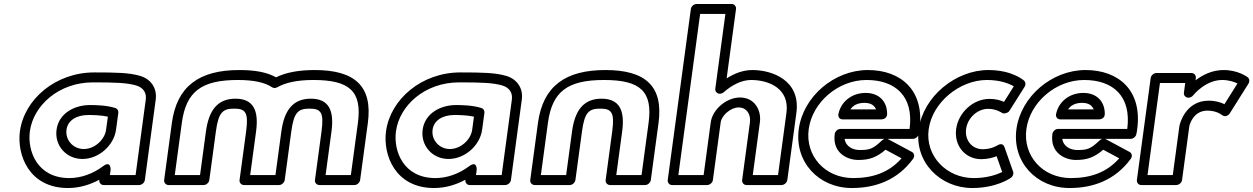

<svg xmlns="http://www.w3.org/2000/svg" viewBox="-20 -905 6299 965"><path d="M661.4 -25H532.4L535.8 -50C535.8 -50 539.9 -101.1 497.4 -69.2C448.6 -32.7 389.1 -10 328.4 -10C167 -10 116.8 -146.2 130.1 -245C147.6 -374.5 275 -491 447.4 -491C561.4 -491 617.8 -488.7 662.8 -475.9C700.2 -465.4 717.4 -439 712.6 -404ZM679.6 25C690.3 25 706 15.1 708 0L762.6 -404C770.6 -463 737.4 -508.7 682.4 -524.1C629.1 -539.3 568.1 -541 454.1 -541C258.5 -541 101.8 -405.5 80.1 -245C64.3 -127.8 124.9 40 321.6 40C376.9 40 430.3 24.8 479.3 -1.9L479 0C477.5 10.7 485.5 25 500.6 25ZM264.2 -253C253.5 -173.6 312.7 -106 394.3 -106C476.2 -106 552.5 -173.8 563.2 -253L574.7 -338C576.2 -349.1 569.6 -358.9 560.3 -361.9C515.2 -376.5 458.7 -377 431 -377C356.4 -377 275.6 -337.1 264.2 -253ZM314.2 -253C320.4 -298.9 362.8 -327 424.2 -327C446.6 -327 487.9 -326.2 522.1 -318.7L513.2 -253C506.3 -202.2 455.2 -156 401.1 -156C346.8 -156 307.4 -202.4 314.2 -253Z M1032 0 1065 -244C1078 -340.4 1099.3 -359 1156.5 -359C1213.8 -359 1230 -340.4 1217 -244L1184 0C1182 15.1 1194.9 25 1205.6 25H1382.6C1397.8 25 1409.5 10.7 1411 0L1444 -244C1457 -340.4 1478.3 -359 1535.5 -359C1592.8 -359 1609 -340.4 1596 -244L1563 0C1561 15.1 1573.9 25 1584.6 25H1761.6C1776.8 25 1788.5 10.7 1790 0L1828.8 -287C1854 -473.1 1761.9 -553 1561.8 -553C1484.4 -553 1419.1 -541.8 1367.3 -516.4C1321.1 -542.6 1260 -553 1182.8 -553C982.7 -553 869 -473.1 843.8 -287L805 0C803 15.1 815.9 25 826.6 25H1003.6C1017.8 25 1030.3 12.5 1032 0ZM985.4 -25H858.4L893.8 -287C915.1 -444.9 992.1 -503 1176 -503C1255.7 -503 1311.8 -490.4 1347.4 -466.4C1354.4 -461.6 1364.9 -461.4 1373.7 -466.4C1415.8 -490.4 1475.3 -503 1555 -503C1738.9 -503 1800.1 -444.9 1778.8 -287L1743.4 -25H1616.4L1646 -244C1660.3 -349.6 1633.1 -409 1542.3 -409C1451.5 -409 1408.3 -349.6 1394 -244L1364.4 -25H1237.4L1267 -244C1281.3 -349.6 1254.1 -409 1163.3 -409C1072.5 -409 1029.3 -349.6 1015 -244Z M2501.4 -25H2372.4L2375.8 -50C2375.8 -50 2379.9 -101.1 2337.4 -69.2C2288.6 -32.7 2229.1 -10 2168.4 -10C2007 -10 1956.8 -146.2 1970.1 -245C1987.6 -374.5 2115 -491 2287.4 -491C2401.4 -491 2457.8 -488.7 2502.8 -475.9C2540.2 -465.4 2557.4 -439 2552.6 -404ZM2519.6 25C2530.3 25 2546 15.1 2548 0L2602.6 -404C2610.6 -463 2577.4 -508.7 2522.4 -524.1C2469.1 -539.3 2408.1 -541 2294.1 -541C2098.5 -541 1941.8 -405.5 1920.1 -245C1904.3 -127.8 1964.9 40 2161.6 40C2216.9 40 2270.3 24.8 2319.3 -1.9L2319 0C2317.5 10.7 2325.5 25 2340.6 25ZM2104.2 -253C2093.5 -173.6 2152.7 -106 2234.3 -106C2316.2 -106 2392.5 -173.8 2403.2 -253L2414.7 -338C2416.2 -349.1 2409.6 -358.9 2400.3 -361.9C2355.2 -376.5 2298.7 -377 2271 -377C2196.4 -377 2115.6 -337.1 2104.2 -253ZM2154.2 -253C2160.4 -298.9 2202.8 -327 2264.2 -327C2286.6 -327 2327.9 -326.2 2362.1 -318.7L2353.2 -253C2346.3 -202.2 2295.2 -156 2241.1 -156C2186.8 -156 2147.4 -202.4 2154.2 -253Z M2872 0 2905 -244C2918 -340.4 2939.3 -359 2996.5 -359C3053.8 -359 3070 -340.4 3057 -244L3024 0C3022 15.1 3034.9 25 3045.6 25H3222.6C3237.8 25 3249.5 10.7 3251 0L3289.8 -287C3315 -473.1 3222.9 -553 3022.8 -553C2822.7 -553 2709 -473.1 2683.8 -287L2645 0C2643 15.1 2655.9 25 2666.6 25H2843.6C2858.8 25 2870.5 10.7 2872 0ZM2825.4 -25H2698.4L2733.8 -287C2755.1 -444.9 2832.1 -503 3016 -503C3199.9 -503 3261.1 -444.9 3239.8 -287L3204.4 -25H3077.4L3107 -244C3121.3 -349.6 3094.1 -409 3003.3 -409C2912.5 -409 2869.3 -349.6 2855 -244Z M3389.4 -25 3498.9 -835H3625.9L3575.1 -459C3573 -443.9 3585.9 -434 3596.7 -434H3598.7C3605.4 -434 3612.9 -437.4 3617.3 -441.3C3659.4 -478.3 3707.9 -503 3755 -503C3844.2 -503 3949.2 -460.3 3932.7 -338L3890.4 -25H3763.4L3799.2 -290C3807.5 -351.3 3772.9 -415 3699.1 -415C3632.7 -415 3561.2 -356.7 3552.2 -290L3516.4 -25ZM3336 0C3334.5 10.7 3342.5 25 3357.6 25H3534.6C3545.3 25 3561 15.1 3563 0L3602.2 -290C3607 -325.3 3652.8 -365 3692.3 -365C3732.6 -365 3754.7 -330.7 3749.2 -290L3710 0C3708.5 10.7 3716.5 25 3731.6 25H3908.6C3919.3 25 3935 15.1 3937 0L3982.7 -338C4004.8 -501.7 3860.6 -553 3761.8 -553C3715.7 -553 3672.9 -536.9 3632.1 -511L3679.3 -860C3680.7 -870.7 3672.8 -885 3657.7 -885H3480.7C3469.9 -885 3454.3 -875.1 3452.3 -860Z M4426 -207C4421.5 -205.7 4417.2 -203.3 4413.8 -200.1C4367.5 -156.8 4352.7 -151 4300.4 -151C4268.5 -151 4230.9 -166.9 4225.1 -207ZM4440 -207H4569C4580.2 -207 4592.8 -215.6 4596.5 -227.9C4599.5 -237.9 4600.6 -248.7 4601.6 -256C4627.9 -450.2 4508.9 -553 4341.8 -553C4173.7 -553 4016.9 -420.6 3994.6 -256C3972.5 -92.3 4093.6 40 4261.6 40C4381 40 4491 -0.1 4568.8 -106.2C4579.6 -120.8 4573.9 -135.7 4563.3 -141.4L4443.9 -205.4C4443.1 -205.8 4441.4 -206.6 4440 -207ZM4551.7 -257H4203.7C4188.6 -257 4176.8 -242.7 4175.4 -232C4162.2 -134.4 4241.2 -101 4293.7 -101C4348.7 -101 4385.9 -113.7 4430.8 -152.5L4511.3 -109.3C4449 -38.5 4367.4 -10 4268.4 -10C4126.3 -10 4026.5 -121.7 4044.6 -256C4062.9 -391.4 4193 -503 4335 -503C4479.9 -503 4573.2 -422.1 4551.7 -257ZM4215.2 -305H4410.2C4420 -305 4439.1 -310.8 4438.8 -333.7C4438 -399.5 4394.1 -438 4331.2 -438C4258.8 -438 4205.8 -391.7 4193.9 -331.6C4191.3 -318.7 4198.7 -305 4215.2 -305ZM4254 -355C4266.1 -373.3 4287.7 -388 4324.5 -388C4355.8 -388 4374.3 -376.5 4383.2 -355Z M5019.2 -335.7C5031.3 -332.8 5047 -337.7 5053.4 -347.9L5129.8 -468.9C5135.9 -478.5 5135.5 -491.8 5127.4 -499.3C5124.8 -501.7 5068.1 -553 4946.8 -553C4785 -553 4620 -421.3 4597.5 -255C4575.1 -89.4 4706.1 40 4866.6 40C4987.1 40 5056.5 -8.2 5061.4 -11.7C5070.2 -18.4 5076 -31.1 5072.1 -42L5028.8 -165C5020.6 -188.2 5001.7 -179.3 4994.1 -175C4990.8 -172.9 4962.3 -155 4919 -155C4866.5 -155 4827.9 -199 4835.7 -257C4843.4 -313.8 4893.8 -358 4946.4 -358C4988.8 -358 5017.7 -336.8 5019.2 -335.7ZM4953.2 -408C4871.8 -408 4797 -340.2 4785.7 -257C4774.4 -173 4830.7 -105 4912.2 -105C4944.2 -105 4972.2 -113.2 4989 -119.9L5017.1 -40.4C4992 -28.2 4943.3 -10 4873.4 -10C4737.9 -10 4629.3 -120.6 4647.5 -255C4665.8 -390.7 4803.8 -503 4940 -503C5010.4 -503 5054.5 -483.4 5075.4 -471.1L5026.1 -393C5008.7 -400.8 4985.1 -408 4953.2 -408Z M5520 -207C5515.5 -205.7 5511.2 -203.3 5507.8 -200.1C5461.5 -156.8 5446.7 -151 5394.4 -151C5362.5 -151 5324.9 -166.9 5319.1 -207ZM5534 -207H5663C5674.2 -207 5686.8 -215.6 5690.5 -227.9C5693.5 -237.9 5694.6 -248.7 5695.6 -256C5721.9 -450.2 5602.9 -553 5435.8 -553C5267.7 -553 5110.9 -420.6 5088.6 -256C5066.5 -92.3 5187.6 40 5355.6 40C5475 40 5585 -0.1 5662.8 -106.2C5673.6 -120.8 5667.9 -135.7 5657.3 -141.4L5537.9 -205.4C5537.1 -205.8 5535.4 -206.6 5534 -207ZM5645.7 -257H5297.7C5282.6 -257 5270.8 -242.7 5269.4 -232C5256.2 -134.4 5335.2 -101 5387.7 -101C5442.7 -101 5479.9 -113.7 5524.8 -152.5L5605.3 -109.3C5543 -38.5 5461.4 -10 5362.4 -10C5220.3 -10 5120.5 -121.7 5138.6 -256C5156.9 -391.4 5287 -503 5429 -503C5573.9 -503 5667.2 -422.1 5645.7 -257ZM5309.2 -305H5504.2C5514 -305 5533.1 -310.8 5532.8 -333.7C5532 -399.5 5488.1 -438 5425.2 -438C5352.8 -438 5299.8 -391.7 5287.9 -331.6C5285.3 -318.7 5292.7 -305 5309.2 -305ZM5348 -355C5360.1 -373.3 5381.7 -388 5418.5 -388C5449.8 -388 5468.3 -376.5 5477.2 -355Z M6121.1 -326.8 6132.8 -321.3C6143.2 -319.7 6154.7 -325.3 6160.7 -334.9L6255 -484.9C6261.7 -495.6 6260.3 -509.5 6251.1 -516.6C6249.4 -517.9 6203.8 -553 6129.8 -553C6070.7 -553 6023.2 -527.4 5988.8 -501.3L5990.4 -513C5991.8 -523.7 5983.9 -538 5968.7 -538H5791.7C5781 -538 5765.4 -528.1 5763.4 -513L5694 0C5692.5 10.7 5700.5 25 5715.6 25H5892.6C5903.3 25 5919 15.1 5921 0L5957.5 -270C5959.3 -281.2 5979.3 -349 6048.2 -349C6095.5 -349 6119.7 -328.1 6121.1 -326.8ZM5747.4 -25 5810 -488H5937L5930.4 -439C5928.3 -423.9 5941.2 -414 5952 -414H5954C5962.6 -414 5971.4 -419.2 5976.3 -425.2C5979.3 -429.1 6039.4 -503 6123 -503C6156.6 -503 6184.1 -493.1 6199.6 -485.6L6134.1 -381.3C6116.9 -390 6090.5 -399 6054.9 -399C5940.5 -399 5909.8 -286.6 5907.5 -270L5874.4 -25Z"/></svg>

Font: Hussar Techniczny
Style: Bold 
Weight: 700
Foundry: Cannot Into Space Fonts
Version: Version 0.77